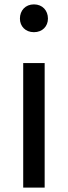

<svg xmlns="http://www.w3.org/2000/svg" viewBox="-20 -857 311 877"><path d="M135 -837C96 -837 71 -809 71 -772C71 -737 96 -710 135 -710C174 -710 199 -737 199 -772C199 -809 174 -837 135 -837ZM184 -569H86V0H184Z"/></svg>

Font: Glow Sans SC Condensed Medium
Style: Regular
Weight: 600
Width: 3
Designer: Ryoko NISHIZUKA (kana, bopomofo & ideographs); Paul D. Hunt (Latin, Greek & Cyrillic); Sandoll Communications, Soo-young
Version: Version 0.93